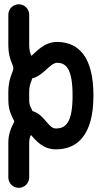

<svg xmlns="http://www.w3.org/2000/svg" viewBox="-20 -691 496 899"><path d="M116.7 139.6V-22.5C116.7 -38.6 119.6 -47.9 125 -59.1C147 -33.7 181.2 8.3 241.7 8.3C339.8 8.3 417.5 -55.2 417.5 -243.7C417.5 -420.9 351.1 -491.7 252 -494.6C189 -496.6 152.3 -451.2 127 -429.2L125.5 -433.6C120.1 -446.3 116.7 -456.5 116.7 -484.9V-622.1C116.7 -648.9 94.7 -670.9 67.9 -670.9C41 -670.9 19 -648.9 19 -622.1V-484.9C19 -438.5 27.3 -415 34.7 -397.5C40.5 -382.3 42.5 -377.9 42.5 -371.1C42.5 -364.7 40 -359.9 34.2 -343.3C27.3 -325.2 19 -299.8 19 -259.3V-225.6C19 -191.9 24.9 -171.4 31.7 -155.8C44.4 -125 46.9 -127 46.9 -123C46.9 -121.6 45.9 -120.1 40 -106.9C31.2 -89.4 19 -63 19 -22.5V139.6C19 166.5 41 188.5 67.9 188.5C94.7 188.5 116.7 166.5 116.7 139.6ZM116.7 -225.6V-259.3C116.7 -283.2 120.1 -293.9 126 -309.1L130.9 -323.7C185.5 -337.9 214.8 -397.9 249 -397C291.5 -396 319.8 -365.2 319.8 -243.7C319.8 -118.7 289.1 -89.4 241.7 -89.4C204.6 -89.4 190.4 -153.8 132.3 -170.9C128.9 -178.2 125 -185.5 121.6 -193.8C118.7 -200.7 116.7 -208 116.7 -225.6Z"/></svg>

Font: Velvelyne Book
Style: Bold
Weight: 700
Designer: Manon Van der Borght et Mariel Nils
Foundry: Velvetyne
Version: Version 1.070;Glyphs 3.3.1 (3343)